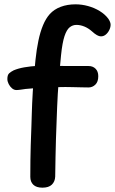

<svg xmlns="http://www.w3.org/2000/svg" viewBox="-20 -847 531 887"><path d="M176 20Q148 20 134 6.5Q120 -7 120 -30Q120 -74 120.5 -107.5Q121 -141 122 -176.5Q123 -212 125 -261Q126 -287 127 -326Q128 -365 131.5 -424.5Q135 -484 144 -571Q149 -619 157.5 -659.5Q166 -700 179 -731Q192 -762 210 -782Q230 -804 260.5 -815.5Q291 -827 329 -827Q358 -827 387 -819Q416 -811 440.5 -796Q465 -781 480 -761Q491 -745 491 -733Q491 -721 485 -708.5Q479 -696 469 -687.5Q459 -679 446 -679Q430 -679 405 -702Q388 -717 369.5 -724.5Q351 -732 333 -732Q316 -732 302 -721Q288 -710 278 -680Q268 -650 262 -592Q256 -534 252.5 -490.5Q249 -447 247 -413.5Q245 -380 244 -353Q243 -326 242 -300Q240 -245 238.5 -203.5Q237 -162 236.5 -122Q236 -82 235 -31Q234 -8 219.5 6Q205 20 176 20ZM56 -431Q45 -431 35.5 -439Q26 -447 20 -459Q14 -471 14 -482Q14 -501 22.5 -508.5Q31 -516 43 -522Q64 -531 92.5 -536Q121 -541 156.5 -543Q192 -545 232 -543Q254 -542 285 -542Q316 -542 344.5 -542Q373 -542 389 -542Q409 -542 421.5 -529.5Q434 -517 434 -495Q434 -469 420.5 -456Q407 -443 389 -443Q379 -443 357.5 -443.5Q336 -444 314.5 -444.5Q293 -445 282 -445Q251 -445 219.5 -444Q188 -443 157.5 -441Q127 -439 98 -436Q91 -435 77.5 -433Q64 -431 56 -431Z"/></svg>

Font: Playpen Sans Medium
Style: Regular
Weight: 500
Designer: Laura Meseguer, Veronika Burian, José Scaglione
Foundry: TypeTogether
Version: Version 1.001